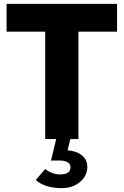

<svg xmlns="http://www.w3.org/2000/svg" viewBox="-20 -720 640 994"><path d="M214 0V-556H14V-700H586V-556H386V0H344L330 58Q377 62 404.5 84.5Q432 107 432 144Q432 190 394 222Q356 254 300 254Q213 254 165 212L214 155Q250 183 291 183Q345 183 345 146Q345 129 330 120Q315 111 289 111H244L271 0Z"/></svg>

Font: Red Hat Mono
Style: Bold
Weight: 700
Monospace: yes
Designer: Pentagram, MCKL
Foundry: Pentagram, MCKL
Version: Version 1.023; ttfautohint (v1.8.3)